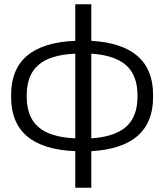

<svg xmlns="http://www.w3.org/2000/svg" viewBox="-20 -699 768 898"><path d="M32 -256V-244C32 -86 131 0 332 8V179H407V8C601 -3 696 -89 696 -244V-256C696 -411 601 -497 407 -508V-679H332V-508C131 -500 32 -414 32 -256ZM105 -247V-253C105 -378 174 -441 332 -448V-52C174 -59 105 -122 105 -247ZM407 -52V-448C557 -438 623 -375 623 -253V-247C623 -125 557 -62 407 -52Z"/></svg>

Font: LT Wave Light
Style: Regular
Weight: 300
Designer: Daniel Lyons
Version: Version 2.5 (Glyphs App)